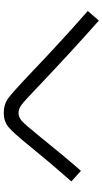

<svg xmlns="http://www.w3.org/2000/svg" viewBox="222 -860 555 1040"><g transform="rotate(-90 500.0 -339.5)"><path d="M95 -179 38 -231Q151 -360 221 -447Q302 -547 332.5 -572Q363 -597 410 -597Q454 -597 485.5 -575Q517 -553 621 -454Q799 -284 961 -142L909 -82Q736 -235 546 -416Q474 -485 452.5 -501Q431 -517 408 -517Q385 -517 365 -499Q345 -481 286 -408Q174 -269 95 -179Z"/></g></svg>

Font: Mplus 1p
Style: Regular
Weight: 400
Version: Version 1.061